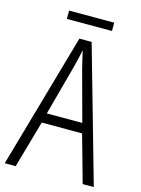

<svg xmlns="http://www.w3.org/2000/svg" viewBox="-125 -911 722 983"><g transform="rotate(15 236.0 -420.0)"><path d="M355 -840H116V-796H355ZM413 0H472L269 -715H204L0 0H58L129 -250H343ZM258 -568 330 -302H142L214 -568C222 -600 230 -631 236 -662C242 -632 251 -598 258 -568Z"/></g></svg>

Font: Noto Sans Arabic UI Cn Lt
Style: Regular
Weight: 300
Width: 3
Designer: Monotype Design Team, Nadine Chahine and Nizar Qandah
Foundry: Monotype Imaging Inc.
Version: Version 2.010